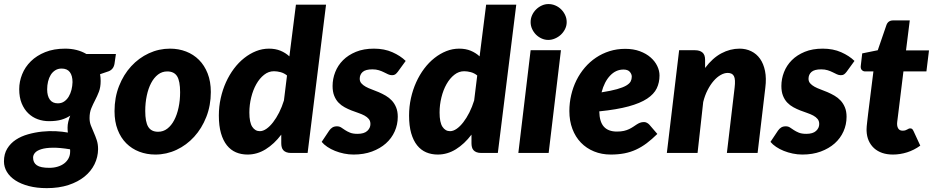

<svg xmlns="http://www.w3.org/2000/svg" viewBox="-55 -772 4712 969"><path d="M194 75Q217 75 236.5 69Q256 63 269.8 52.2Q283.5 41.5 291.2 26.5Q299 11.5 299 -7Q299 -10 299 -13Q299 -16 298.5 -18.5Q247.5 -27 211.8 -26.5Q176 -26 154 -19.2Q132 -12.5 122 -1.2Q112 10 112 23.5Q112 49 130.8 62Q149.5 75 194 75ZM237 -250.5Q255.5 -250.5 269.2 -260Q283 -269.5 292 -284.8Q301 -300 305.8 -319Q310.5 -338 311 -357.5Q311 -390 297.5 -408Q284 -426 256 -426Q237.5 -426 223.8 -417.2Q210 -408.5 201 -394Q192 -379.5 187.5 -360.5Q183 -341.5 183 -321Q183 -288 196.5 -269.2Q210 -250.5 237 -250.5ZM530 -499.5 523 -451Q518.5 -422.5 494 -412.5L450 -397.5Q453 -381.5 453 -363.5Q453 -331.5 444.2 -309Q435.5 -286.5 425 -266.5Q414.5 -246.5 405.8 -225.5Q397 -204.5 397 -176Q397 -155.5 403.8 -138.2Q410.5 -121 418.5 -103Q426.5 -85 433.2 -65Q440 -45 440 -19Q439.5 21 422 56.8Q404.5 92.5 371.5 119.2Q338.5 146 290.5 161.8Q242.5 177.5 181 177.5Q130.5 177.5 90.5 167Q50.5 156.5 22.8 138.5Q-5 120.5 -20 95.8Q-35 71 -35 42.5Q-35 5 -18.5 -22Q-2 -49 25 -66.8Q52 -84.5 86.5 -94.2Q121 -104 157 -107.8Q193 -111.5 227 -109.8Q261 -108 287.5 -103Q286 -115 286 -128Q286 -155.5 299.5 -188.5Q280.5 -175.5 255 -168Q229.5 -160.5 192 -160.5Q162.5 -160.5 135.5 -170.2Q108.5 -180 87.8 -200Q67 -220 54.5 -250.2Q42 -280.5 42 -322Q42 -360.5 56.8 -397.2Q71.5 -434 100.8 -462.8Q130 -491.5 173.2 -509Q216.5 -526.5 274 -526.5Q304 -526.5 331 -519.8Q358 -513 381 -499.5Z M743 -107Q769 -107 789.5 -122.8Q810 -138.5 824.2 -165.8Q838.5 -193 846.2 -229.2Q854 -265.5 854 -306.5Q854 -363 838.8 -387.2Q823.5 -411.5 789 -411.5Q763 -411.5 742.5 -395.8Q722 -380 707.8 -353Q693.5 -326 685.8 -289.5Q678 -253 678 -212Q678 -156.5 693.2 -131.8Q708.5 -107 743 -107ZM729 8Q685.5 8 647.8 -6.5Q610 -21 582.2 -48.8Q554.5 -76.5 538.8 -117.2Q523 -158 523 -211Q523 -280 545.8 -337.8Q568.5 -395.5 607 -437.5Q645.5 -479.5 696.2 -503Q747 -526.5 803 -526.5Q846.5 -526.5 884 -512Q921.5 -497.5 949.2 -469.8Q977 -442 993 -401.2Q1009 -360.5 1009 -307.5Q1009 -239.5 986.2 -181.8Q963.5 -124 925 -81.8Q886.5 -39.5 835.8 -15.8Q785 8 729 8Z M1393.5 -391Q1379 -403 1361.2 -407.8Q1343.5 -412.5 1327.5 -412.5Q1300.5 -412.5 1277.8 -394.5Q1255 -376.5 1238.5 -347.2Q1222 -318 1212.8 -280.5Q1203.5 -243 1203.5 -204Q1203.5 -154.5 1218 -132.2Q1232.5 -110 1256.5 -110Q1272.5 -110 1289.8 -122Q1307 -134 1323.2 -155Q1339.5 -176 1353.8 -204.2Q1368 -232.5 1378 -265ZM1590.5 -748.5 1497.5 0H1414.5Q1400 0 1390.2 -3.8Q1380.5 -7.5 1374.8 -14Q1369 -20.5 1366.8 -29.5Q1364.5 -38.5 1364.5 -49V-92.5Q1329 -45.5 1286 -18.8Q1243 8 1194.5 8Q1162.5 8 1136 -3.2Q1109.5 -14.5 1090.2 -38.5Q1071 -62.5 1060.2 -99.8Q1049.5 -137 1049.5 -189Q1049.5 -234 1059 -276.8Q1068.5 -319.5 1085.5 -357Q1102.5 -394.5 1126 -425.8Q1149.5 -457 1177.8 -479.2Q1206 -501.5 1237.5 -514Q1269 -526.5 1302.5 -526.5Q1335 -526.5 1360.5 -516Q1386 -505.5 1405.5 -487.5L1438.5 -748.5Z M1952.5 -409.5Q1945.5 -400.5 1939.5 -396.5Q1933.5 -392.5 1923.5 -392.5Q1913.5 -392.5 1903.8 -397Q1894 -401.5 1882.8 -407.2Q1871.5 -413 1857.2 -417.5Q1843 -422 1824.5 -422Q1790 -422 1775.2 -408.8Q1760.5 -395.5 1760.5 -374.5Q1760.5 -361 1768.8 -351.5Q1777 -342 1790.5 -334.5Q1804 -327 1821.2 -320.8Q1838.5 -314.5 1856.5 -306.8Q1874.5 -299 1891.8 -289Q1909 -279 1922.5 -264.5Q1936 -250 1944.2 -230Q1952.5 -210 1952.5 -182.5Q1952.5 -143.5 1937 -108.8Q1921.5 -74 1892.5 -48.2Q1863.5 -22.5 1822.2 -7.2Q1781 8 1729.5 8Q1705 8 1681 3Q1657 -2 1635.8 -10.5Q1614.5 -19 1597 -30.8Q1579.5 -42.5 1568.5 -56L1606.5 -113Q1613.5 -123 1622.8 -128.8Q1632 -134.5 1645.5 -134.5Q1658 -134.5 1667 -128.5Q1676 -122.5 1686.5 -115.5Q1697 -108.5 1711.5 -102.5Q1726 -96.5 1749.5 -96.5Q1782.5 -96.5 1798.5 -111.2Q1814.5 -126 1814.5 -146Q1814.5 -161.5 1806.2 -171.5Q1798 -181.5 1784.5 -188.8Q1771 -196 1754 -201.8Q1737 -207.5 1719 -214.5Q1701 -221.5 1684 -230.8Q1667 -240 1653.5 -254Q1640 -268 1631.8 -288.5Q1623.5 -309 1623.5 -338Q1623.5 -374 1636.8 -408Q1650 -442 1676.2 -468.2Q1702.5 -494.5 1741.5 -510.5Q1780.5 -526.5 1832.5 -526.5Q1884.5 -526.5 1925.2 -508.5Q1966 -490.5 1992.5 -464.5Z M2353.5 -391Q2339 -403 2321.2 -407.8Q2303.5 -412.5 2287.5 -412.5Q2260.5 -412.5 2237.8 -394.5Q2215 -376.5 2198.5 -347.2Q2182 -318 2172.8 -280.5Q2163.5 -243 2163.5 -204Q2163.5 -154.5 2178 -132.2Q2192.5 -110 2216.5 -110Q2232.5 -110 2249.8 -122Q2267 -134 2283.2 -155Q2299.5 -176 2313.8 -204.2Q2328 -232.5 2338 -265ZM2550.5 -748.5 2457.5 0H2374.5Q2360 0 2350.2 -3.8Q2340.5 -7.5 2334.8 -14Q2329 -20.5 2326.8 -29.5Q2324.5 -38.5 2324.5 -49V-92.5Q2289 -45.5 2246 -18.8Q2203 8 2154.5 8Q2122.5 8 2096 -3.2Q2069.5 -14.5 2050.2 -38.5Q2031 -62.5 2020.2 -99.8Q2009.5 -137 2009.5 -189Q2009.5 -234 2019 -276.8Q2028.5 -319.5 2045.5 -357Q2062.5 -394.5 2086 -425.8Q2109.5 -457 2137.8 -479.2Q2166 -501.5 2197.5 -514Q2229 -526.5 2262.5 -526.5Q2295 -526.5 2320.5 -516Q2346 -505.5 2365.5 -487.5L2398.5 -748.5Z M2776 -518.5 2714 0H2561L2623 -518.5ZM2805 -660.5Q2805 -642 2797 -625.8Q2789 -609.5 2776 -597.2Q2763 -585 2746.2 -577.8Q2729.5 -570.5 2712 -570.5Q2694.5 -570.5 2678.5 -577.8Q2662.5 -585 2650.2 -597.2Q2638 -609.5 2630.5 -625.8Q2623 -642 2623 -660.5Q2623 -679 2630.5 -695.5Q2638 -712 2650.8 -724.5Q2663.5 -737 2679.5 -744.2Q2695.5 -751.5 2713 -751.5Q2731 -751.5 2747.5 -744.5Q2764 -737.5 2776.8 -725Q2789.5 -712.5 2797.2 -696Q2805 -679.5 2805 -660.5Z M3091.5 -421Q3053 -421 3024 -390.2Q2995 -359.5 2981 -306Q3029 -313.5 3059 -322Q3089 -330.5 3105.5 -340.2Q3122 -350 3127.8 -361Q3133.5 -372 3133.5 -385Q3133.5 -398 3123.5 -409.5Q3113.5 -421 3091.5 -421ZM3262.5 -96Q3235 -69 3208.8 -49.2Q3182.5 -29.5 3154.8 -16.8Q3127 -4 3095.8 2Q3064.5 8 3027.5 8Q2981.5 8 2943 -7.8Q2904.5 -23.5 2876.8 -52.2Q2849 -81 2833.8 -121.5Q2818.5 -162 2818.5 -211.5Q2818.5 -253 2827.8 -292.5Q2837 -332 2854.2 -366.8Q2871.5 -401.5 2896.5 -430.8Q2921.5 -460 2952.8 -481Q2984 -502 3021.2 -513.8Q3058.5 -525.5 3100.5 -525.5Q3142 -525.5 3174.2 -513.5Q3206.5 -501.5 3228.5 -482.2Q3250.5 -463 3262 -439Q3273.5 -415 3273.5 -391Q3273.5 -355.5 3259.5 -326.2Q3245.5 -297 3210.8 -274Q3176 -251 3117.2 -235Q3058.5 -219 2969.5 -210Q2970.5 -157 2992.8 -132.5Q3015 -108 3058.5 -108Q3079 -108 3094 -111.5Q3109 -115 3120.2 -120.5Q3131.5 -126 3140.5 -132Q3149.5 -138 3157.8 -143.5Q3166 -149 3175 -152.5Q3184 -156 3195.5 -156Q3203 -156 3210 -152.2Q3217 -148.5 3222.5 -142.5Z M3503.5 -429Q3541 -479 3585.5 -502.8Q3630 -526.5 3677.5 -526.5Q3709.5 -526.5 3736.2 -513.5Q3763 -500.5 3780.8 -475.5Q3798.5 -450.5 3806 -413.8Q3813.5 -377 3807.5 -329.5L3768.5 0H3613.5L3652.5 -329.5Q3655 -350.5 3654.2 -365Q3653.5 -379.5 3649 -388Q3644.5 -396.5 3636.5 -400.2Q3628.5 -404 3617.5 -404Q3600.5 -404 3582 -393.5Q3563.5 -383 3546.8 -363.8Q3530 -344.5 3516 -317.2Q3502 -290 3494 -257L3465.5 0H3310.5L3372.5 -518.5H3452.5Q3476.5 -518.5 3490 -507.2Q3503.5 -496 3503.5 -470.5Z M4217.5 -409.5Q4210.5 -400.5 4204.5 -396.5Q4198.5 -392.5 4188.5 -392.5Q4178.5 -392.5 4168.8 -397Q4159 -401.5 4147.8 -407.2Q4136.5 -413 4122.2 -417.5Q4108 -422 4089.5 -422Q4055 -422 4040.2 -408.8Q4025.5 -395.5 4025.5 -374.5Q4025.5 -361 4033.8 -351.5Q4042 -342 4055.5 -334.5Q4069 -327 4086.2 -320.8Q4103.5 -314.5 4121.5 -306.8Q4139.5 -299 4156.8 -289Q4174 -279 4187.5 -264.5Q4201 -250 4209.2 -230Q4217.5 -210 4217.5 -182.5Q4217.5 -143.5 4202 -108.8Q4186.5 -74 4157.5 -48.2Q4128.5 -22.5 4087.2 -7.2Q4046 8 3994.5 8Q3970 8 3946 3Q3922 -2 3900.8 -10.5Q3879.5 -19 3862 -30.8Q3844.5 -42.5 3833.5 -56L3871.5 -113Q3878.5 -123 3887.8 -128.8Q3897 -134.5 3910.5 -134.5Q3923 -134.5 3932 -128.5Q3941 -122.5 3951.5 -115.5Q3962 -108.5 3976.5 -102.5Q3991 -96.5 4014.5 -96.5Q4047.5 -96.5 4063.5 -111.2Q4079.5 -126 4079.5 -146Q4079.5 -161.5 4071.2 -171.5Q4063 -181.5 4049.5 -188.8Q4036 -196 4019 -201.8Q4002 -207.5 3984 -214.5Q3966 -221.5 3949 -230.8Q3932 -240 3918.5 -254Q3905 -268 3896.8 -288.5Q3888.5 -309 3888.5 -338Q3888.5 -374 3901.8 -408Q3915 -442 3941.2 -468.2Q3967.5 -494.5 4006.5 -510.5Q4045.5 -526.5 4097.5 -526.5Q4149.5 -526.5 4190.2 -508.5Q4231 -490.5 4257.5 -464.5Z M4318.5 -112Q4318.5 -115.5 4318.5 -120.5Q4318.5 -125.5 4319.2 -134.8Q4320 -144 4321.8 -159.2Q4323.5 -174.5 4326.5 -199.5L4353 -411.5H4311.5Q4301 -411.5 4294 -419.2Q4287 -427 4289.5 -442L4296.5 -502.5L4375 -518.5L4418.5 -645Q4427 -669 4452.5 -669H4536.5L4517.5 -517.5H4633.5L4620.5 -411.5H4504.5L4479.5 -208Q4477 -187.5 4475.5 -175.8Q4474 -164 4473.2 -157.8Q4472.5 -151.5 4472.5 -149.2Q4472.5 -147 4472.5 -146.5Q4472.5 -132 4479.2 -122.2Q4486 -112.5 4500.5 -112.5Q4508.5 -112.5 4513.8 -114.2Q4519 -116 4523 -118.2Q4527 -120.5 4530.5 -122.2Q4534 -124 4538.5 -124Q4545.5 -124 4548.8 -120.8Q4552 -117.5 4555.5 -110.5L4589.5 -37Q4558.5 -14.5 4523 -3.2Q4487.5 8 4451.5 8Q4421.5 8 4397.5 -0.2Q4373.5 -8.5 4356.2 -24.2Q4339 -40 4329.2 -62Q4319.5 -84 4318.5 -112Z"/></svg>

Font: Lato ExtraBold
Style: Italic
Weight: 800
Italic angle: -7°
Designer: Lukasz Dziedzic with Adam Twardoch and Botio Nikoltchev
Foundry: tyPoland Lukasz Dziedzic
Version: Version 2.015; 2015-08-06; http://www.latofonts.com/